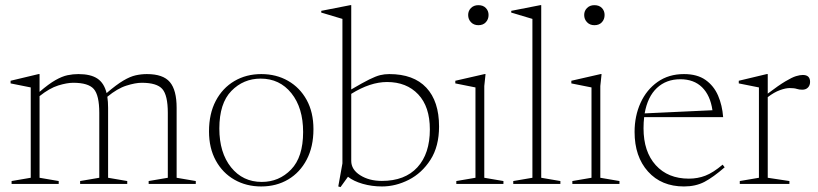

<svg xmlns="http://www.w3.org/2000/svg" viewBox="-20 -730 3248 762"><path d="M409 -302V-24.5L485 -11.5V0H298V-11.5L374 -24.5V-282Q374 -352 352.2 -376.8Q330.5 -401.5 270.5 -401.5Q246 -401.5 211.2 -390.8Q176.5 -380 137 -348.5V-24.5L213 -11.5V0H26V-11.5L102 -24.5V-383L22 -399V-409.5L133 -436H137V-365.5Q173.5 -397 200 -412Q226.5 -427 248 -431.5Q269.5 -436 291 -436Q340 -436 366.8 -418Q393.5 -400 403 -360.5Q442 -394 469.5 -410.2Q497 -426.5 519 -431.2Q541 -436 563 -436Q627.5 -436 654.2 -404.2Q681 -372.5 681 -302V-24.5L757 -11.5V0H570V-11.5L646 -24.5V-282Q646 -352 624.2 -376.8Q602.5 -401.5 542.5 -401.5Q517.5 -401.5 481.8 -390.2Q446 -379 406 -346Q409 -326.5 409 -302Z M1016.5 10Q957.5 10 910.5 -16.8Q863.5 -43.5 836.5 -92.8Q809.5 -142 809.5 -208.5Q809.5 -278.5 836.2 -329.5Q863 -380.5 910 -408.2Q957 -436 1017 -436Q1076.5 -436 1123.2 -409.2Q1170 -382.5 1197 -333.5Q1224 -284.5 1224 -217.5Q1224 -147.5 1197.2 -96.5Q1170.5 -45.5 1123.8 -17.8Q1077 10 1016.5 10ZM1019 -8Q1087.5 -8 1135.2 -57.2Q1183 -106.5 1183 -206Q1183 -302 1136.5 -360Q1090 -418 1014.5 -418Q946 -418 898.2 -369Q850.5 -320 850.5 -220Q850.5 -124 897 -66Q943.5 -8 1019 -8Z M1496 10Q1455.5 10 1419.2 -0.5Q1383 -11 1361 -28.5L1331.5 12.5L1322.5 10L1339 -81.5V-655L1255 -680V-687L1370 -709.5H1374V-375Q1419 -401.5 1445.2 -414.5Q1471.5 -427.5 1488.8 -431.8Q1506 -436 1525 -436Q1621.5 -436 1672 -382Q1722.5 -328 1722.5 -228Q1722.5 -149 1688.5 -96Q1654.5 -43 1602.5 -16.5Q1550.5 10 1496 10ZM1374 -91.5Q1374 -57 1409.5 -34.5Q1445 -12 1495.5 -12Q1587 -12 1636.5 -66Q1686 -120 1686 -216.5Q1686 -306.5 1639.8 -355.5Q1593.5 -404.5 1516 -404.5Q1449.5 -404.5 1374 -357.5Z M1878.5 -630Q1860.5 -630 1849.2 -641.8Q1838 -653.5 1838 -670.5Q1838 -687 1849.2 -698.2Q1860.5 -709.5 1878.5 -709.5Q1897.5 -709.5 1908.2 -698.2Q1919 -687 1919 -670.5Q1919 -653.5 1908.2 -641.8Q1897.5 -630 1878.5 -630ZM1907 -436 1902 -388.5V-24.5L1978 -11.5V0H1791V-11.5L1867 -24.5V-383Q1859 -384.5 1834.5 -389.5Q1810 -394.5 1787 -399V-409.5L1903 -436Z M2128 -24.5 2204 -11.5V0H2017V-11.5L2093 -24.5V-655L2009 -680V-687L2124 -709.5H2128Z M2339 -630Q2321 -630 2309.8 -641.8Q2298.5 -653.5 2298.5 -670.5Q2298.5 -687 2309.8 -698.2Q2321 -709.5 2339 -709.5Q2358 -709.5 2368.8 -698.2Q2379.5 -687 2379.5 -670.5Q2379.5 -653.5 2368.8 -641.8Q2358 -630 2339 -630ZM2367.5 -436 2362.5 -388.5V-24.5L2438.5 -11.5V0H2251.5V-11.5L2327.5 -24.5V-383Q2319.5 -384.5 2295 -389.5Q2270.5 -394.5 2247.5 -399V-409.5L2363.5 -436Z M2694.5 -436Q2747 -436 2780 -412.8Q2813 -389.5 2829.8 -350.8Q2846.5 -312 2850 -265H2536.5Q2534 -244 2534 -221Q2534 -128 2582.5 -74.5Q2631 -21 2714 -21Q2749 -21 2779.5 -32.8Q2810 -44.5 2848 -76.5L2856 -66Q2810.5 -26.5 2775.8 -8.2Q2741 10 2694.5 10Q2605 10 2551.8 -49.2Q2498.5 -108.5 2498.5 -206.5Q2498.5 -269.5 2522.2 -321.8Q2546 -374 2590 -405Q2634 -436 2694.5 -436ZM2680 -415.5Q2624 -415.5 2587 -380.8Q2550 -346 2538.5 -280L2807.5 -292.5Q2799 -351.5 2766.5 -383.5Q2734 -415.5 2680 -415.5Z M3166 -432.5Q3195 -432.5 3195 -405Q3195 -391.5 3186.8 -382.8Q3178.5 -374 3164 -374Q3152 -374 3142.2 -377.2Q3132.5 -380.5 3114 -380.5Q3098 -380.5 3075.2 -372.2Q3052.5 -364 3027 -344.5V-24.5L3113 -11.5V0H2916V-11.5L2992 -24.5V-383L2912 -399V-409.5L3023 -436H3027V-358.5Q3070.5 -391.5 3097 -407.2Q3123.5 -423 3139.2 -427.8Q3155 -432.5 3166 -432.5Z"/></svg>

Font: Newsreader Text ExtraLight
Style: Regular
Weight: 275
Designer: Hugues Gentile
Foundry: Production Type
Version: Version 1.001